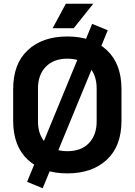

<svg xmlns="http://www.w3.org/2000/svg" viewBox="-20 -908 716 1021"><path d="M338 14Q206 14 128 -58.5Q50 -131 50 -266V-434Q50 -569 128 -641.5Q206 -714 338 -714Q470 -714 548 -641.5Q626 -569 626 -434V-266Q626 -131 548 -58.5Q470 14 338 14ZM338 -104Q412 -104 453 -147Q494 -190 494 -262V-438Q494 -510 453 -553Q412 -596 338 -596Q265 -596 223.5 -553Q182 -510 182 -438V-262Q182 -190 223.5 -147Q265 -104 338 -104ZM207 93 124 59 470 -781 553 -747ZM260 -758 330 -888H476L372 -758Z"/></svg>

Font: Space Grotesk Light
Style: Bold
Weight: 700
Version: Version 2.000